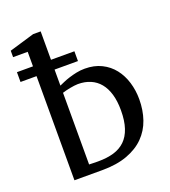

<svg xmlns="http://www.w3.org/2000/svg" viewBox="-135 -835 825 934"><g transform="rotate(-20 277.5 -368.5)"><path d="M521 -263.2Q521 -206.5 504.4 -158.4Q487.8 -110.4 452.9 -75.2Q418 -40 363.5 -20Q309.1 0 233.9 0H89.8V-539.1H6.8V-589.8H89.8V-665H14.2V-698.2L144 -736.8H183.1V-589.8H304.2V-539.1H183.1V-456.1Q191.9 -460 206.3 -466.3Q220.7 -472.7 239 -478.5Q257.3 -484.4 278.6 -488.8Q299.8 -493.2 321.8 -493.2Q371.1 -493.2 408.4 -474.6Q445.8 -456.1 470.7 -424.3Q495.6 -392.6 508.3 -350.8Q521 -309.1 521 -263.2ZM418.9 -243.2Q418.9 -290.5 408.4 -326.2Q397.9 -361.8 378.2 -385.7Q358.4 -409.7 329.8 -421.9Q301.3 -434.1 265.1 -434.1Q256.8 -434.1 245.8 -432.6Q234.9 -431.2 223.4 -429Q211.9 -426.8 201.2 -424.1Q190.4 -421.4 183.1 -418.9V-47.9Q191.4 -47.4 200.2 -47.4Q207.5 -46.9 215.8 -46.9H231.9Q276.4 -46.9 311 -57.1Q345.7 -67.4 369.6 -90.3Q393.6 -113.3 406.2 -150.9Q418.9 -188.5 418.9 -243.2Z"/></g></svg>

Font: Charis SIL Viet
Style: Regular
Weight: 400
Foundry: SIL International
Version: Version 5.000